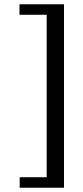

<svg xmlns="http://www.w3.org/2000/svg" viewBox="-20 -750 390 897"><path d="M72 78H198V-681H71V-730H279V127H72Z"/></svg>

Font: Rosario Light
Style: Regular
Weight: 300
Designer: Hector Gatti
Foundry: Omnibus Type
Version: Version 1.101; ttfautohint (v1.8.1.43-b0c9)